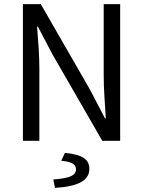

<svg xmlns="http://www.w3.org/2000/svg" viewBox="-20 -676 687 922"><path d="M90 0V-656H176L413 -244L484 -108H488Q485 -158 481.5 -211.5Q478 -265 478 -317V-656H557V0H471L233 -413L162 -548H158Q162 -499 165.5 -447Q169 -395 169 -343V0ZM244 226 236 186Q299 181 322 169.5Q345 158 345 138Q345 118 327 108.5Q309 99 274 96L292 58Q357 65 383 83Q409 101 409 135Q409 178 366.5 200Q324 222 244 226Z"/></svg>

Font: .
Style: 
Weight: 400
Designer: Paul D. Hunt, Dalton Maag
Foundry: Dalton Maag Ltd
Version: Version 1.200